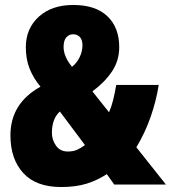

<svg xmlns="http://www.w3.org/2000/svg" viewBox="-20 -743 688 773"><path d="M275 -723Q365 -723 412.5 -677.5Q460 -632 460 -553Q460 -499 431 -455.5Q402 -412 352 -375L419 -291Q428 -311 435 -338.5Q442 -366 448 -401H619Q609 -337 586.5 -272.5Q564 -208 529 -150L648 0H440L410 -42Q372 -17 328.5 -3.5Q285 10 226 10Q125 10 73.5 -46.5Q22 -103 22 -198Q22 -327 143 -394Q114 -429 99 -467Q84 -505 84 -553Q84 -628 136 -675.5Q188 -723 275 -723ZM274 -605Q258 -605 247 -592.5Q236 -580 236 -554Q236 -515 270 -474Q290 -490 301 -513.5Q312 -537 312 -560Q312 -583 301.5 -594Q291 -605 274 -605ZM221 -294Q189 -265 189 -208Q189 -180 205.5 -156.5Q222 -133 253 -133Q275 -133 290.5 -140Q306 -147 322 -159Z"/></svg>

Font: Noto Sans Gurmukhi UI ExtraCondensed Black
Style: Regular
Weight: 900
Width: 2
Designer: Jelle Bosma - Monotype Design Team
Foundry: Monotype Imaging Inc.
Version: Version 2.004; ttfautohint (v1.8.4.7-5d5b)